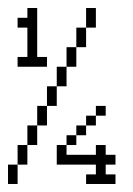

<svg xmlns="http://www.w3.org/2000/svg" viewBox="-20 -459 332 479"><path d="M0 0V-48.3H23.9V0ZM23.9 -48.3V-97.2H48.3V-48.3ZM194.8 0V-23.9H219.2V-48.3H121.6V-97.2H146V-72.8H219.2V-97.2H243.7V-72.8H268.1V-48.3H243.7V-23.9H268.1V0ZM146 -97.2V-121.6H170.4V-97.2ZM48.3 -97.2V-146H72.8V-97.2ZM170.4 -121.6V-146H194.8V-121.6ZM194.8 -146V-170.4H219.2V-146ZM72.8 -146V-194.8H97.2V-146ZM219.2 -170.4V-194.8H243.7V-170.4ZM97.2 -194.8V-243.7H121.6V-194.8ZM121.6 -243.7V-292.5H146V-243.7ZM146 -292.5V-341.3H170.4V-292.5ZM170.4 -341.3V-390.1H194.8V-341.3ZM23.9 -292.5V-316.9H48.3V-390.1H23.9V-414.6H48.3V-439H72.8V-316.9H97.2V-292.5ZM194.8 -390.1V-439H219.2V-390.1Z"/></svg>

Font: FS Mondwest Regular
Style: Regular
Weight: 400
Designer: NZWStudios2024
Foundry: https://fontstruct.com
Version: Version 1.0